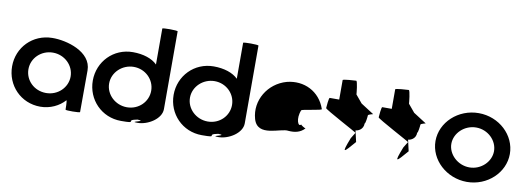

<svg xmlns="http://www.w3.org/2000/svg" viewBox="-61 -1166 4260 1551"><g transform="rotate(10 2069.0 -391.0)"><path d="M26 -274C26 -118 146 8 306 8C387 8 460 -28 506 -80C512 -76 512 -4 512 -4C512 3 631 2 631 -5L632 -347C632 -500 425 -558 306 -556C146 -554 26 -430 26 -274ZM160 -274C160 -366 237 -440 333 -440C428 -440 506 -366 506 -274C506 -184 430 -109 333 -109C234 -109 160 -184 160 -274Z M688 -274C688 -118 809 8 968 8C1118 8 989 -6 1099 -26C1187 -23 1018 0 1103 0C1188 0 1294 -66 1294 -146V-784C1294 -792 1168 -792 1168 -785V-490C1126 -532 1054 -556 968 -556C809 -556 688 -430 688 -274ZM822 -274C822 -366 902 -440 996 -440C1091 -440 1167 -366 1167 -274C1167 -184 1093 -109 996 -109C900 -109 822 -184 822 -274Z M1351 -274C1351 -118 1472 8 1631 8C1781 8 1652 -6 1762 -26C1850 -23 1681 0 1766 0C1851 0 1957 -66 1957 -146V-784C1957 -792 1831 -792 1831 -785V-490C1789 -532 1717 -556 1631 -556C1472 -556 1351 -430 1351 -274ZM1485 -274C1485 -366 1565 -440 1659 -440C1754 -440 1830 -366 1830 -274C1830 -184 1756 -109 1659 -109C1563 -109 1485 -184 1485 -274Z M2033 -196C2074 -52 2251 -160 2315 -148C2365 -144 2411 -152 2447 -191C2439 -193 2406 -212 2408 -217C2386 -188 2357 -257 2388 -330C2400 -340 2560 -358 2550 -368C2503 -506 2370 -570 2233 -535C2082 -493 1992 -341 2033 -196ZM2408 -218V-217ZM2448 -192 2447 -191C2449 -191 2449 -191 2448 -190Z M2583 -382C2583 -371 2859 -226 2851 -226L2821 -177C2765 -34 2783 -54 2869 -154L2848 -246C2864 -246 2911 -261 2911 -314C2918 -314 2925 -371 2925 -382C2925 -392 2972 -400 2965 -400L2859 -468L2805 -533C2805 -540 2795 -642 2784 -642C2773 -642 2675 -636 2675 -628V-468H2597C2590 -468 2583 -392 2583 -382Z M3014 -382C3014 -371 3290 -226 3282 -226L3252 -177C3196 -34 3214 -54 3300 -154L3279 -246C3295 -246 3342 -261 3342 -314C3349 -314 3356 -371 3356 -382C3356 -392 3403 -400 3396 -400L3290 -468L3236 -533C3236 -540 3226 -642 3215 -642C3204 -642 3106 -636 3106 -628V-468H3028C3021 -468 3014 -392 3014 -382Z M3499 -274C3499 -121 3637 8 3805 8C3973 8 4109 -121 4109 -274C4109 -428 3973 -556 3805 -556C3637 -556 3499 -428 3499 -274ZM3629 -274C3629 -362 3709 -438 3805 -438C3901 -438 3979 -362 3979 -274C3979 -188 3901 -111 3805 -111C3709 -111 3629 -188 3629 -274Z"/></g></svg>

Font: Ampere
Style: SC
Weight: 400
Version: Version 1